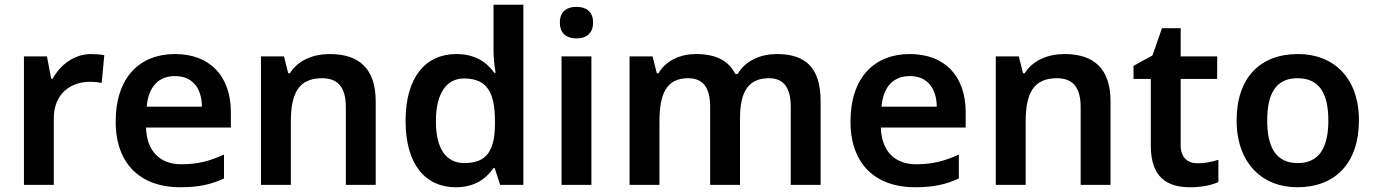

<svg xmlns="http://www.w3.org/2000/svg" viewBox="-20 -780 5802 810"><path d="M365 -552C291 -552 234 -505 202 -448H196L178 -542H81V0H207V-281C207 -386 280 -435 360 -435C374 -435 396 -433 409 -430L420 -547C406 -550 382 -552 365 -552Z M718 -552C568 -552 468 -452 468 -267C468 -82 580 10 739 10C819 10 871 -2 925 -27V-128C866 -101 815 -87 745 -87C653 -87 599 -144 596 -242H954V-306C954 -461 864 -552 718 -552ZM718 -459C795 -459 831 -405 832 -330H599C606 -415 650 -459 718 -459Z M1371 -552C1303 -552 1238 -527 1203 -471H1196L1178 -542H1081V0H1207V-265C1207 -384 1238 -450 1339 -450C1408 -450 1439 -409 1439 -328V0H1565V-353C1565 -493 1492 -552 1371 -552Z M1902 10C1983 10 2031 -26 2062 -71H2067L2090 0H2188V-760H2062V-570C2062 -536 2067 -492 2071 -473H2065C2034 -517 1985 -552 1905 -552C1777 -552 1691 -456 1691 -270C1691 -85 1776 10 1902 10ZM1940 -92C1861 -92 1819 -153 1819 -268C1819 -383 1861 -449 1938 -449C2038 -449 2068 -385 2068 -269V-253C2067 -145 2033 -92 1940 -92Z M2412 -751C2373 -751 2342 -734 2342 -685C2342 -636 2373 -618 2412 -618C2450 -618 2482 -636 2482 -685C2482 -734 2450 -751 2412 -751ZM2475 -542H2349V0H2475Z M3257 -552C3191 -552 3126 -526 3092 -468H3082C3053 -526 2997 -552 2916 -552C2853 -552 2791 -527 2758 -471H2751L2733 -542H2636V0H2762V-265C2762 -384 2791 -450 2883 -450C2947 -450 2976 -409 2976 -329V0H3102V-282C3102 -391 3136 -450 3224 -450C3287 -450 3316 -409 3316 -329V0H3442V-353C3442 -493 3380 -552 3257 -552Z M3818 -552C3668 -552 3568 -452 3568 -267C3568 -82 3680 10 3839 10C3919 10 3971 -2 4025 -27V-128C3966 -101 3915 -87 3845 -87C3753 -87 3699 -144 3696 -242H4054V-306C4054 -461 3964 -552 3818 -552ZM3818 -459C3895 -459 3931 -405 3932 -330H3699C3706 -415 3750 -459 3818 -459Z M4471 -552C4403 -552 4338 -527 4303 -471H4296L4278 -542H4181V0H4307V-265C4307 -384 4338 -450 4439 -450C4508 -450 4539 -409 4539 -328V0H4665V-353C4665 -493 4592 -552 4471 -552Z M5033 -91C4991 -91 4961 -115 4961 -166V-447H5115V-542H4961V-661H4882L4842 -546L4762 -502V-447H4835V-165C4835 -28 4908 10 5001 10C5048 10 5093 1 5120 -12V-106C5095 -98 5064 -91 5033 -91Z M5713 -272C5713 -452 5606 -552 5456 -552C5296 -552 5197 -452 5197 -272C5197 -92 5305 10 5453 10C5613 10 5713 -92 5713 -272ZM5326 -272C5326 -387 5364 -450 5454 -450C5545 -450 5584 -387 5584 -272C5584 -157 5545 -92 5455 -92C5364 -92 5326 -157 5326 -272Z"/></svg>

Font: Noto Sans Myanmar SemiBold
Style: Regular
Weight: 600
Designer: Monotype Design Team
Foundry: Monotype Imaging Inc.
Version: Version 2.107